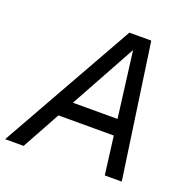

<svg xmlns="http://www.w3.org/2000/svg" viewBox="-162 -833 946 956"><g transform="rotate(20 311.0 -355.0)"><path d="M-36 0 364 -710H480L582 0H492L411 -635L62 0ZM149 -202 196 -286H468L479 -202Z"/></g></svg>

Font: Geist
Style: Italic
Weight: 400
Italic angle: -12°
Designer: Basement.studio, Andrés Briganti, Mateo Zaragoza
Foundry: Basement.studio, Vercel, Andrés Briganti, Guido Ferreyra, Mateo Zaragoza
Version: Version 1.500